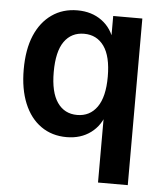

<svg xmlns="http://www.w3.org/2000/svg" viewBox="-50 -543 650 768"><g transform="rotate(5 275.0 -159.5)"><path d="M372 180V-102H382.5Q368 -50 327.8 -20Q287.5 10 230.5 10Q171.5 10 127.8 -20.8Q84 -51.5 60.2 -109Q36.5 -166.5 36.5 -245Q36.5 -325.5 60.2 -381.5Q84 -437.5 127.8 -468.2Q171.5 -499 230.5 -499Q288 -499 328.5 -469.2Q369 -439.5 383 -387.5H374.5V-489H491.5V180ZM265 -82Q316 -82 345 -123Q374 -164 374 -245Q374 -327 345 -367.5Q316 -408 265 -408Q214 -408 185.5 -367.8Q157 -327.5 157 -245Q157 -164 185.5 -123Q214 -82 265 -82Z"/></g></svg>

Font: Nunito Sans 12pt ExtraLight SemiCondensed
Style: Regular
Weight: 200
Width: 4
Version: Version 3.101;gftools[0.9.27]